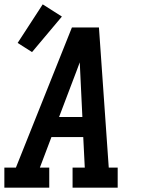

<svg xmlns="http://www.w3.org/2000/svg" viewBox="-27 -861 647 881"><path d="M-7 0V-92H46L303 -735H427L472 -92H513V0H306V-92H362L355 -232H209L156 -92H199V0ZM244 -324H351L343 -490Q342 -511 341 -532Q340 -553 339 -575Q331 -553 323 -532Q315 -511 307 -490ZM120 -622 54 -664 169 -841 257 -785Z"/></svg>

Font: Iosevka Slab Semibold Extended
Style: Italic
Weight: 600
Width: 7
Italic angle: -9°
Monospace: yes
Designer: Belleve Invis
Foundry: Belleve Invis
Version: Version 11.1.0; ttfautohint (v1.8.3)